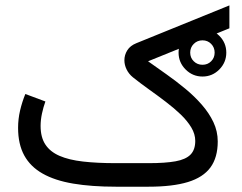

<svg xmlns="http://www.w3.org/2000/svg" viewBox="-20 -705 915 725"><path d="M698.2 -506.3Q698.2 -525.9 711.7 -539.3Q725.1 -552.7 744.6 -552.7Q764.2 -552.7 777.3 -539.3Q790.5 -525.9 790.5 -506.3Q790.5 -486.8 777.3 -473.6Q764.2 -460.4 744.6 -460.4Q725.1 -460.4 711.7 -473.6Q698.2 -486.8 698.2 -506.3ZM654.3 -506.3Q654.3 -469.2 680.9 -442.6Q707.5 -416 744.6 -416Q781.7 -416 808.1 -442.6Q834.5 -469.2 834.5 -506.3Q834.5 -543.5 808.1 -569.8Q781.7 -596.2 744.6 -596.2Q707.5 -596.2 680.9 -569.8Q654.3 -543.5 654.3 -506.3ZM541 0Q631.8 0 689.5 -17.6Q747.1 -35.2 774.7 -72.8Q802.2 -110.4 802.2 -170.9Q802.2 -209 785.9 -243.7Q769.5 -278.3 741.9 -309.8Q714.4 -341.3 680.2 -369.6Q646 -397.9 609.4 -423.8Q572.8 -449.7 539.1 -473.6L846.2 -598.1V-684.6L495.1 -542Q471.7 -532.7 460.7 -515.1Q449.7 -497.6 449.7 -477.5Q449.7 -460 458 -442.9Q466.3 -425.8 481.9 -413.1Q510.7 -390.1 543.2 -366.9Q575.7 -343.8 606.4 -320.3Q637.2 -296.9 662.4 -272.7Q687.5 -248.5 702.4 -223.6Q717.3 -198.7 717.3 -172.9Q717.3 -139.6 699.5 -121.3Q681.6 -103 642.8 -95.9Q604 -88.9 540.5 -88.9H417.5Q346.7 -88.9 293.5 -95Q240.2 -101.1 204.8 -116.5Q169.4 -131.8 151.4 -159.2Q133.3 -186.5 133.3 -229.5Q133.3 -251.5 138.4 -275.9Q143.6 -300.3 151.4 -321.8L75.7 -350.1Q63.5 -320.3 55.9 -288.1Q48.3 -255.9 48.3 -222.2Q48.3 -160.6 71.5 -118.2Q94.7 -75.7 140.9 -49.6Q187 -23.4 256.3 -11.7Q325.7 0 417.5 0Z"/></svg>

Font: Vazirmatn NL
Style: Regular
Weight: 400
Designer: Saber Rastikerdar
Foundry: Saber Rastikerdar
Version: Version 33.003